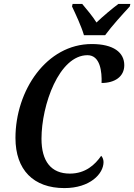

<svg xmlns="http://www.w3.org/2000/svg" viewBox="-20 -951 686 981"><path d="M409 -771H517C552 -819 608 -880 643 -918L646 -931H585C554 -908 505 -867 473 -836C454 -867 420 -907 400 -931H351L348 -918C366 -880 396 -816 409 -771ZM309 10C440 10 509 -63 509 -123C509 -137 503 -149 497 -155C466 -110 417 -64 337 -64C241 -64 192 -127 192 -242C192 -415 282 -669 427 -669C493 -669 501 -583 499 -527C566 -527 615 -559 615 -618C615 -683 560 -726 449 -726C217 -726 59 -488 59 -246C59 -83 151 10 309 10Z"/></svg>

Font: Noto Serif Condensed SemiBold
Style: Italic
Weight: 600
Width: 3
Italic angle: -12°
Designer: Monotype Design Team
Foundry: Monotype Imaging Inc.
Version: Version 2.014